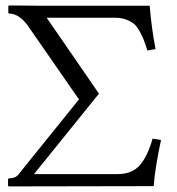

<svg xmlns="http://www.w3.org/2000/svg" viewBox="-20 -666 635 687"><path d="M391.6 -602.5H147L334 -331.1L333 -329.6L101.6 -43H400.4Q453.1 -43 481 -75.7Q508.8 -108.4 525.9 -169.9L556.2 -165Q535.2 -68.4 529.8 0L11.2 1L8.8 -1V-24.9L11.2 -27.8Q34.7 -27.8 44.9 -40.5L261.2 -308.6L262.7 -310.1L78.1 -576.2Q46.9 -617.7 11.7 -617.7L9.8 -620.1V-644.5L11.7 -646.5L123 -645.5H515.6Q522 -565.9 536.6 -490.2L507.3 -485.4Q499.5 -510.3 493.9 -524.4Q488.3 -538.6 478.8 -555.7Q469.2 -572.8 458.3 -581.5Q447.3 -590.3 430.4 -596.4Q413.6 -602.5 391.6 -602.5Z"/></svg>

Font: Libertinage
Style: b
Weight: 400
Designer: OSP
Foundry: OSP
Version: Version 1.0; 2008; OFL relea